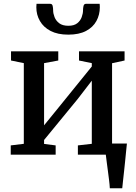

<svg xmlns="http://www.w3.org/2000/svg" viewBox="-20 -828 728 1028"><path d="M568 180Q567 160 564 136.2Q561 112.5 557.8 87.8Q554.5 63 551.5 40.2Q548.5 17.5 546.5 0L502.5 -59.5H659.5Q657.5 -40 655 -15.8Q652.5 8.5 650 34.8Q647.5 61 644.5 87.2Q641.5 113.5 639 137.2Q636.5 161 634.5 180ZM37.5 0V-49.5L107.5 -58V-490L39 -504V-553H292V-504L216 -490V-157L286 -243L471.5 -472V-490L403 -504V-553H647V-504L580 -489.5V-58L650 -49.5V0H397V-49.5L471.5 -58V-396L396.5 -298.5L216 -78.5V-57.5L278 -49.5V0ZM249 -807.5Q259.5 -807.5 262 -796.2Q264.5 -785 264.5 -772.5Q264.5 -756 272 -736.5Q279.5 -717 297.2 -703.5Q315 -690 346 -690Q376.5 -690 393.5 -703.5Q410.5 -717 417.5 -736.5Q424.5 -756 424.5 -772.5Q424.5 -785 427.2 -796.2Q430 -807.5 440 -807.5H513.5Q514 -803.5 514.2 -798.2Q514.5 -793 514.5 -789Q514.5 -749 496.2 -715.5Q478 -682 440.5 -662.2Q403 -642.5 345.5 -642.5Q289 -642.5 251 -662.2Q213 -682 193.8 -715.5Q174.5 -749 174.5 -789Q174.5 -793.5 175 -798.2Q175.5 -803 175.5 -807.5Z"/></svg>

Font: Merriweather 24pt Medium
Style: Regular
Weight: 500
Designer: Eben Sorkin
Foundry: Eben Sorkin
Version: Version 2.100